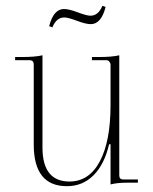

<svg xmlns="http://www.w3.org/2000/svg" viewBox="-20 -628 526 660"><path d="M160 -534 149 -538Q164 -597 200 -597Q217 -597 247.5 -585.5Q278 -574 291 -574Q318 -574 332 -608L343 -604Q328 -545 292 -545Q275 -545 244.5 -556.5Q214 -568 201 -568Q174 -568 160 -534ZM210 12Q96 12 96 -131V-406Q96 -421 82 -421H32V-432H55Q102 -432 126 -438V-121Q126 -4 219 -4Q286 -4 323 -73Q360 -142 360 -267V-405Q360 -411 356 -416Q352 -421 346 -421H296V-432H320Q366 -432 390 -438V-25Q390 -11 404 -11H454V0H417Q382 0 360 6V-132H355Q339 -63 301.5 -25.5Q264 12 210 12Z"/></svg>

Font: Arapey Thin-Display
Style: Regular
Weight: 100
Designer: Eduardo Rodriguez Tunni
Foundry: Eduardo Rodriguez Tunni
Version: Version 4.000